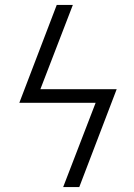

<svg xmlns="http://www.w3.org/2000/svg" viewBox="-20 -755 540 775"><path d="M300 0H235L366 -340H58L209 -735H274L143 -395H451Z"/></svg>

Font: Iosevka Curly Light
Style: Italic
Weight: 300
Italic angle: -9°
Monospace: yes
Designer: Belleve Invis
Foundry: Belleve Invis
Version: Version 22.1.2; ttfautohint (v1.8.4)